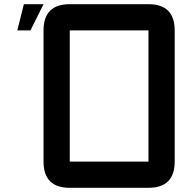

<svg xmlns="http://www.w3.org/2000/svg" viewBox="-20 -895 915 915"><path d="M312.5 0Q187.5 0 187.5 -125V-750Q187.5 -875 312.5 -875H687.5Q812.5 -875 812.5 -750V-125Q812.5 0 687.5 0ZM312.5 -125H687.5V-750H312.5ZM125 -750H62.5L93.8 -875H187.5Z"/></svg>

Font: Oldtimer
Style: Regular
Weight: 400
Designer: GGBotNet
Foundry: GGBotNet
Version: 1.00